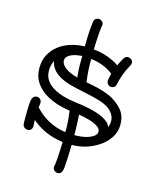

<svg xmlns="http://www.w3.org/2000/svg" viewBox="-121 -834 812 992"><g transform="rotate(15 284.5 -338.0)"><path d="M410.2 -457 418 -493.2Q368.2 -531.7 298.8 -540V-535.2Q296.9 -484.9 306.2 -417L329.1 -413.1Q417.5 -395.5 455.8 -371.3Q494.1 -347.2 513.2 -319.8Q532.2 -292.5 532.2 -252Q532.2 -211.4 511.2 -179.9Q490.2 -148.4 458 -127.4Q393.6 -85 315.9 -85Q313 16.1 310.1 38.8Q307.1 61.5 300 67.9Q293 74.2 282.7 74.2Q272.5 74.2 264.6 66.7Q256.8 59.1 256.8 47.9Q263.2 29.3 267.1 -86.9Q167.5 -100.1 99.1 -160.2V-143.6Q99.1 -135.7 100.1 -127.9V-126Q100.1 -116.2 93.5 -108.6Q86.9 -101.1 76.4 -101.1Q65.9 -101.1 57.9 -107.7Q49.8 -114.3 48.8 -124Q47.9 -133.8 47.9 -143.6V-164.1Q47.9 -245.1 53.2 -255.9Q54.2 -265.6 61.3 -272.2Q68.4 -278.8 79.3 -278.8Q90.3 -278.8 97.2 -271Q104 -263.2 104 -253.9V-251L101.1 -228Q168 -154.3 267.1 -140.1V-141.1Q269 -188.5 259.8 -252.9Q118.7 -273.9 69.3 -355.5Q51.8 -385.3 51.8 -426Q51.8 -466.8 68.6 -498Q85.4 -529.3 113.3 -550.3Q166.5 -590.8 250 -594.2Q250 -671.4 257.8 -728Q258.8 -737.8 266.1 -743.9Q273.4 -750 283.4 -750Q293.5 -750 301.3 -742.7Q309.1 -735.4 309.1 -724.1Q302.7 -705.6 298.8 -590.8Q377 -583.5 437 -543Q441.4 -553.7 447.3 -564.5Q453.1 -575.2 458 -584Q466.3 -598.1 479.2 -598.1Q492.2 -598.1 499.5 -590.6Q506.8 -583 506.8 -574.2Q506.8 -565.4 495.6 -546.1Q484.4 -526.9 474.1 -497.1Q463.9 -467.3 461.9 -453.6Q457.5 -426.8 435.1 -426.8Q424.3 -426.8 417.2 -435.1Q410.2 -443.4 410.2 -453.1ZM474.1 -222.2Q481 -239.3 481 -256.1Q481 -272.9 472.9 -288.1Q464.8 -303.2 451.7 -314.2Q438.5 -325.2 421.4 -333Q404.3 -340.8 386.2 -345.7Q356.4 -354.5 306.6 -364.7Q256.8 -375 235.6 -380.9Q214.4 -386.7 194.6 -394.8Q174.8 -402.8 158.7 -414.6Q123 -440.4 115.2 -480Q103 -453.6 103 -427.7Q103 -401.9 112.1 -384.3Q121.1 -366.7 136 -353.8Q150.9 -340.8 169.9 -331.8Q189 -322.8 209.5 -316.4Q241.7 -307.1 270.8 -303.5Q299.8 -299.8 317.6 -297.1Q335.4 -294.4 355 -290Q374.5 -285.6 394 -279.5Q413.6 -273.4 430.2 -265.1Q466.8 -246.6 474.1 -222.2ZM312 -246.1Q314 -227.5 315.9 -170.4V-137.2Q384.3 -137.2 418.5 -162.1Q432.1 -172.4 432.1 -186.3Q432.1 -200.2 419.9 -209.7Q407.7 -219.2 389.6 -226.6Q359.4 -237.8 312 -246.1ZM253.9 -428.2Q249.5 -468.8 249.5 -495.4Q249.5 -522 250 -537.1V-543Q194.3 -539.1 171.9 -516.6Q164.1 -508.8 164.1 -496.6Q164.1 -484.4 171.9 -473.6Q179.7 -462.9 192.4 -454.1Q213.4 -439.9 253.9 -428.2Z"/></g></svg>

Font: Ribeye Marrow
Style: Regular
Weight: 400
Designer: Astigmatic (AOETI)
Foundry: Astigmatic (AOETI)
Version: Version 1.000